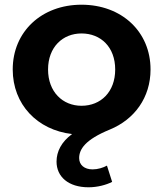

<svg xmlns="http://www.w3.org/2000/svg" viewBox="-20 -564 693 815"><path d="M326 -115C246 -115 184 -174 184 -269C184 -364 246 -422 326 -422C408 -422 469 -364 469 -269C469 -174 408 -115 326 -115ZM356 231C393 231 431 221 456 208L434 139C418 148 395 155 373 155C338 155 316 136 316 107C316 70 341 29 446 -14C551 -57 619 -150 619 -269C619 -430 496 -544 326 -544C157 -544 34 -430 34 -269C34 -121 138 -12 286 5C241 38 220 79 220 122C220 186 270 231 356 231Z"/></svg>

Font: Montserrat-Alt1
Style: Bold
Weight: 700
Designer: Differentunic
Foundry: Differentunic
Version: Version 7.222